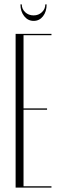

<svg xmlns="http://www.w3.org/2000/svg" viewBox="-20 -853 279 873"><path d="M186 -833H192Q192 -800 175.5 -779Q159 -758 133 -758Q107 -758 90 -779.5Q73 -801 73 -833H79Q79 -812 94.5 -797.5Q110 -783 133 -783Q155 -783 170.5 -797.5Q186 -812 186 -833ZM51 -699H214V-693H87V-360H194V-354H87V-6H214V0H51Z"/></svg>

Font: Moniqa ExtLt Narrow Display
Style: Regular
Weight: 200
Width: 4
Designer: Rajesh Rajput
Foundry: Rajesh Rajput
Version: Version 1.000